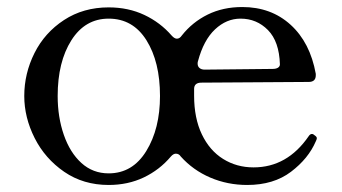

<svg xmlns="http://www.w3.org/2000/svg" viewBox="-20 -512 972 546"><path d="M881 -119Q881 -116 878 -110Q857 -61 807.5 -23.5Q758 14 683 14Q627 14 578 -7Q529 -28 494 -67Q489 -75 480 -75Q473 -75 466 -67Q434 -29 389 -7.5Q344 14 289 14Q217 14 162.5 -23.5Q108 -61 78.5 -119.5Q49 -178 49 -239Q49 -303 78 -361Q107 -419 162 -455Q217 -491 289 -491Q345 -491 390.5 -469.5Q436 -448 468 -411Q476 -402 483 -402Q491 -402 497 -411Q527 -449 570.5 -470.5Q614 -492 669 -492Q751 -492 806.5 -441.5Q862 -391 878 -302V-298Q878 -279 858 -279L553 -277Q532 -277 532 -259V-240Q532 -176 554 -130Q576 -84 614.5 -60Q653 -36 701 -36Q797 -36 858 -125Q862 -131 867 -131Q871 -131 875 -127Q881 -123 881 -119ZM435 -239Q435 -336 396.5 -397.5Q358 -459 289 -459Q222 -459 183 -397.5Q144 -336 144 -239Q144 -179 161.5 -128.5Q179 -78 211.5 -48.5Q244 -19 289 -19Q357 -19 396 -82.5Q435 -146 435 -239ZM543 -338Q542 -336 542 -331Q542 -323 547.5 -318.5Q553 -314 562 -314L755 -316Q765 -316 770.5 -319.5Q776 -323 776 -329Q774 -394 742 -426.5Q710 -459 664 -459Q624 -459 591.5 -428.5Q559 -398 543 -338Z"/></svg>

Font: Shippori Mincho B1 Medium
Style: Regular
Weight: 500
Designer: FONTDASU
Foundry: FONTDASU / Google Inc. / but / Adobe
Version: Version 3.110; ttfautohint (v1.8.3)